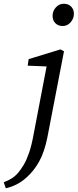

<svg xmlns="http://www.w3.org/2000/svg" viewBox="-101 -762 415 1026"><path d="M-70 244 -81 212Q-57 203 -38 191Q-19 179 -3 160Q12 142 26.5 117.5Q41 93 54.5 54Q68 15 79 -46L148 -407L47 -411L52 -446L222 -498L241 -488L152 -27Q136 52 107.5 102.5Q79 153 39 188Q-8 230 -70 244ZM234 -623Q210 -623 195 -638Q180 -653 180 -677Q180 -703 197.5 -722.5Q215 -742 240 -742Q264 -742 279 -727Q294 -712 294 -688Q294 -663 276.5 -643Q259 -623 234 -623Z"/></svg>

Font: Source Serif 4 SmText
Style: Italic
Weight: 400
Italic angle: -12°
Designer: Frank Grießhammer
Foundry: Adobe
Version: Version 4.005;hotconv 1.1.0;makeotfexe 2.6.0